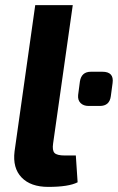

<svg xmlns="http://www.w3.org/2000/svg" viewBox="-20 -720 462 752"><path d="M265 -700 188 -158Q184 -131 193.5 -121Q203 -111 234 -111H277L284 -6Q249 12 169 12Q100 12 64.5 -25Q29 -62 37 -127L118 -700ZM371 -305H327Q307 -305 295.5 -316.5Q284 -328 286 -348L293 -401Q299 -439 336 -439H381Q427 -439 421 -395L414 -343Q409 -305 371 -305Z"/></svg>

Font: Exo 2.0
Style: Bold Italic
Weight: 700
Italic angle: -8°
Designer: Natanael Gama
Version: Version 1.001;PS 001.001;hotconv 1.0.70;makeotf.lib2.5.58329